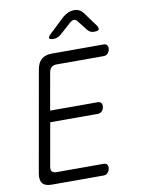

<svg xmlns="http://www.w3.org/2000/svg" viewBox="-101 -1018 802 1086"><g transform="rotate(-10 300.0 -475.0)"><path d="M170 -414H443Q457 -414 463.5 -405Q470 -396 467 -381Q465 -367 455.5 -358Q446 -349 432 -349H159L115 -101Q112 -83 120 -74Q128 -65 146 -65H416Q430 -65 436 -56Q442 -47 439 -32Q436 -18 427 -9Q418 0 404 0H106Q69 0 54 -18Q39 -36 45 -74L148 -656Q155 -694 176.5 -712Q198 -730 235 -730H533Q547 -730 553 -721Q559 -712 557 -698Q554 -683 545 -674Q536 -665 522 -665H252Q233 -665 222.5 -656Q212 -647 208 -629ZM261 -810Q238 -810 235.5 -818.5Q233 -827 252 -844L338 -925Q353 -937 368.5 -943.5Q384 -950 401 -950Q418 -950 431 -943.5Q444 -937 453 -925L513 -843Q525 -826 520 -818Q515 -810 493 -810Q481 -810 472.5 -814Q464 -818 457 -826L412 -883Q403 -896 391.5 -896Q380 -896 366 -883L303 -827Q293 -819 282.5 -814.5Q272 -810 261 -810Z"/></g></svg>

Font: Maple Mono NL ExtraLight
Style: Italic
Weight: 275
Italic angle: -10°
Monospace: yes
Designer: subframe7536
Version: Version 7.000